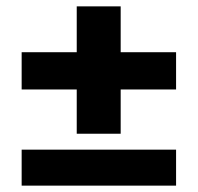

<svg xmlns="http://www.w3.org/2000/svg" viewBox="-20 -672 621 603"><path d="M221 -652H359V-508H533V-391H359V-252H221V-391H48V-508H221ZM48 -202H533V-89H48Z"/></svg>

Font: Montreal
Style: Bold
Weight: 700
Designer: Julieta Ulanovsky, usr_local_share
Foundry: Julieta Ulanovsky, usr_local_share
Version: Version 2.001